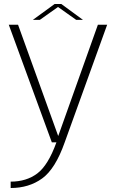

<svg xmlns="http://www.w3.org/2000/svg" viewBox="-20 -714 594 963"><path d="M240 0H304.5L517.5 -590H471L272.5 -33H271.5L70.5 -590H24ZM33.5 229Q125 229 191.2 181.2Q257.5 133.5 304.5 0H263Q221.5 115 167 156Q112.5 197 33.5 197ZM145 -614.5H180L271 -679L362 -614.5H396L287.5 -694H254Z"/></svg>

Font: Anybody SemiExpanded ExtraLight
Style: Regular
Weight: 250
Width: 6
Version: Version 1.113;gftools[0.9.25]